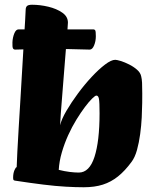

<svg xmlns="http://www.w3.org/2000/svg" viewBox="-20 -776 676 809"><path d="M44 -567Q37.7 -567 34.7 -572.2Q31.7 -577.5 32.4 -597.6Q33.2 -617.4 40.1 -634.8Q47 -652.2 58.2 -652.2H372Q379.1 -652.2 381.4 -647.7Q383.8 -643.2 383.8 -623.1Q383.8 -602.5 376.5 -584.8Q369.3 -567 357.8 -567Q306.9 -568.7 268.1 -569.2Q229.2 -569.7 195.6 -569.7Q161.9 -569.7 125.8 -569.2Q89.6 -568.7 44 -567ZM332.7 13Q298.5 13 256.9 10.6Q215.2 8.3 162.5 1.8Q109.8 -4.7 42.3 -15Q39.1 -15.8 37.2 -17.5Q35.3 -19.3 35.3 -27Q35.3 -45.6 40.8 -58.6Q46.3 -71.6 50.3 -71.6Q50.8 -93.3 53.1 -136.9Q55.3 -180.5 58.8 -238.2Q62.3 -295.8 66.2 -359.5Q70.1 -423.2 73.6 -485.3Q77.1 -547.5 80.4 -600Q83.8 -652.5 85.8 -688.3Q87.8 -724.1 88.1 -733.6Q88.1 -745.2 93.7 -750.6Q99.4 -756 115.2 -756Q148.8 -756 183.6 -747.7Q218.4 -739.4 242.3 -722.8Q266.2 -706.3 266.2 -680.7Q266.2 -675.9 264 -646.5Q261.9 -617.1 258 -572.5Q254.2 -527.9 250.4 -477.8Q246.7 -427.6 242.7 -380.4Q238.7 -333.3 236.2 -297.8Q233.7 -262.2 233.2 -248.3Q239.4 -274 259.8 -309Q280.2 -344 308.1 -381.7Q335.9 -419.4 366 -451.7Q396.1 -484 422.5 -504Q448.8 -524 465.6 -524Q472.1 -524 488.6 -519Q505.2 -514 524.1 -504.4Q543.1 -494.9 557.5 -482.2Q572 -469.6 575 -454Q577.7 -444 578.6 -427.2Q579.4 -410.5 579.4 -382.1Q579.4 -369.7 579.2 -342.7Q578.9 -315.7 577.2 -281.4Q575.5 -247.1 570.6 -210.9Q565.7 -174.7 557.2 -144Q548.7 -113.3 534.4 -94Q506.9 -56.5 477.5 -32.8Q448.1 -9.2 413.4 1.9Q378.8 13 332.7 13ZM312 -48.9Q356.7 -48.9 378.1 -114.8Q399.5 -180.7 399.5 -298.7Q399.5 -346 396.9 -359.7Q394.3 -373.3 386.1 -373.3Q381.1 -373.3 368.1 -360.6Q355 -347.9 337.8 -325Q320.6 -302.1 302.1 -272.1Q283.6 -242.1 267.5 -206.8Q251.5 -171.5 240.6 -134.1Q229.7 -96.8 227.5 -60.3Q252.7 -54.1 274 -51.5Q295.4 -48.9 312 -48.9Z"/></svg>

Font: Briem Hand Thin
Style: Regular
Weight: 100
Designer: Gunnlaugur SE Briem, Eben Sorkin
Foundry: Sorkin Type Co.
Version: Version 1.003